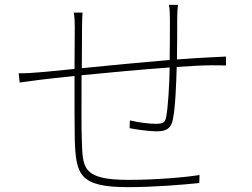

<svg xmlns="http://www.w3.org/2000/svg" viewBox="-20 -775 1040 791"><path d="M676 -755C679 -740 680 -716 680 -697C680 -653 680 -583 679 -528C559 -518 425 -505 317 -494L318 -665C318 -684 319 -710 320 -723H284C288 -697 288 -684 288 -665L287 -491C224 -485 172 -479 140 -477C119 -475 91 -473 57 -473L61 -435C89 -439 113 -442 143 -446C177 -450 228 -456 287 -462C287 -357 287 -242 288 -200C293 -56 306 -4 508 -4C614 -4 735 -14 801 -21L802 -54C747 -45 627 -34 509 -34C315 -34 321 -86 317 -202C315 -236 316 -351 316 -465C428 -476 564 -489 679 -497C678 -426 672 -332 665 -295C661 -269 650 -265 621 -265C595 -265 552 -270 515 -279L514 -247C533 -243 589 -234 627 -234C666 -234 685 -247 692 -282C703 -334 706 -434 708 -499C764 -503 814 -506 851 -506C875 -506 898 -506 911 -505V-542C894 -541 876 -540 851 -539C809 -537 760 -534 709 -530C710 -580 710 -649 710 -697C710 -714 711 -738 713 -755Z"/></svg>

Font: Noto Sans CJK JP Thin
Style: Regular
Weight: 250
Designer: Ryoko NISHIZUKA (kana & ideographs); Paul D. Hunt (Latin, Greek & Cyrillic); Wenlong ZHANG (bopomofo); Sandoll Communica
Foundry: Adobe Systems Incorporated
Version: Version 1.004;PS 1.004;hotconv 1.0.82;makeotf.lib2.5.63406